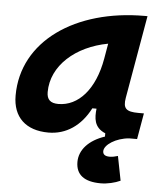

<svg xmlns="http://www.w3.org/2000/svg" viewBox="-52 -568 691 821"><g transform="rotate(5 293.0 -157.5)"><path d="M410.6 207C439 207 471.7 199.2 494.6 188.5L474.1 84C461.9 87.9 449.7 90.3 438.5 90.3C419.4 90.3 409.7 83 409.7 69.3C409.7 41.5 459 9.3 515.6 4.9H549.3L568.8 -106.9H545.4C491.7 -106.9 478 -120.6 485.8 -166.5L547.9 -522.5H535.6C239.3 -522.5 15.6 -370.1 15.6 -135.3C15.6 -43 71.3 10.3 168.9 10.3C244.6 10.3 307.6 -32.2 347.2 -109.4H365.2C360.8 -69.8 361.8 -28.3 411.6 -7.8V6.3C343.8 28.8 303.7 72.3 303.7 124.5C303.7 179.7 340.3 207 410.6 207ZM200.7 -115.2C166.5 -115.2 150.9 -129.9 150.9 -162.1C150.9 -275.4 252.4 -365.2 390.6 -390.6L379.4 -325.7C356 -191.4 286.1 -115.2 200.7 -115.2Z"/></g></svg>

Font: Cascadia Code
Style: Bold Italic
Weight: 700
Italic angle: -10°
Monospace: yes
Designer: Aaron Bell
Foundry: Saja Typeworks
Version: Version 2404.023